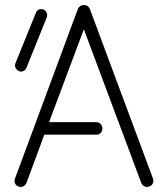

<svg xmlns="http://www.w3.org/2000/svg" viewBox="-20 -737 670 767"><path d="M54 8Q44 5 40 -4.5Q36 -14 40 -24L291 -701Q298 -717 315 -717Q332 -717 339 -701L591 -24Q595 -14 590.5 -4.5Q586 5 576 8Q567 12 557.5 7.5Q548 3 544 -7L315 -620L176 -249H365Q375 -249 382 -241.5Q389 -234 389 -223Q389 -213 382 -206Q375 -199 365 -199H157L86 -7Q82 3 73 7.5Q64 12 54 8ZM86 -467Q82 -457 73 -453Q64 -449 55 -453Q46 -458 42 -466.5Q38 -475 42 -485L123 -685Q127 -696 135.5 -699Q144 -702 154 -699Q163 -695 166.5 -686Q170 -677 167 -668Z"/></svg>

Font: Kurewa Gothic CJK TC Regular
Style: Regular
Weight: 400
Designer: Max Yao
Foundry: Max-Everyday
Version: Version 1.071; ttfautohint (v1.8.3)